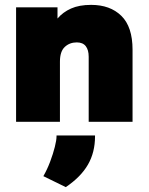

<svg xmlns="http://www.w3.org/2000/svg" viewBox="-20 -500 610 788"><path d="M46 0V-470H216V-424Q238 -450 271.5 -465Q305 -480 354 -480Q432 -480 478 -435Q524 -390 524 -296V0H344V-267Q344 -295 332 -310.5Q320 -326 295 -326Q266 -326 246 -307.5Q226 -289 226 -247V0ZM250 268 158 223Q174 195 186 163Q198 131 205 103Q212 75 212 60V56H370V60Q370 125 341 175.5Q312 226 250 268Z"/></svg>

Font: Gantari Black
Style: Regular
Weight: 900
Version: Version 1.000